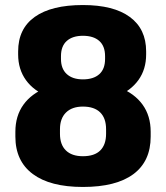

<svg xmlns="http://www.w3.org/2000/svg" viewBox="-20 -731 659 762"><path d="M309 11Q179 11 110 -40.5Q41 -92 41 -189V-208Q41 -271 73 -315.5Q105 -360 165 -383.5Q225 -407 309 -407Q394 -407 454 -383.5Q514 -360 546 -315.5Q578 -271 578 -208V-189Q578 -91 509.5 -40Q441 11 309 11ZM309 -111Q355 -111 378 -134Q401 -157 401 -200V-218Q401 -262 377.5 -285Q354 -308 309 -308Q266 -308 242 -284.5Q218 -261 218 -218V-200Q218 -157 241.5 -134Q265 -111 309 -111ZM309 -325Q230 -325 172 -347.5Q114 -370 83 -413Q52 -456 52 -515V-527Q52 -617 118 -664Q184 -711 309 -711Q431 -711 495.5 -663.5Q560 -616 560 -527V-515Q560 -456 529.5 -413.5Q499 -371 443 -348Q387 -325 309 -325ZM309 -416Q351 -416 374 -436.5Q397 -457 397 -497V-508Q397 -548 374 -568.5Q351 -589 309 -589Q268 -589 245 -568.5Q222 -548 222 -508V-497Q222 -458 245 -437Q268 -416 309 -416Z"/></svg>

Font: Pathway Extreme Condensed ExtraBold
Style: Regular
Weight: 800
Width: 3
Version: Version 1.001;gftools[0.9.26]